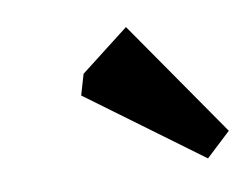

<svg xmlns="http://www.w3.org/2000/svg" viewBox="-28 -712 291 224"><g transform="rotate(-5 117.5 -599.5)"><path d="M67 -605 72 -630 126 -680 235 -549 208 -519Z"/></g></svg>

Font: Grenze
Style: Italic
Weight: 400
Italic angle: -10°
Designer: Renata Polastri
Foundry: Omnibus-Type
Version: Version 1.002; ttfautohint (v1.8)